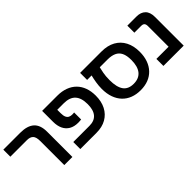

<svg xmlns="http://www.w3.org/2000/svg" viewBox="95 -1356 2127 2127"><g transform="rotate(-45 1158.5 -292.5)"><path d="M369 0V-378Q369 -439 345 -463.5Q321 -488 271 -488H12V-598H277Q387 -598 441.5 -549Q496 -500 496 -396V0Z M620 0V-110H874Q951 -110 990.5 -156Q1030 -202 1030 -294Q1030 -392 985 -440Q940 -488 849 -488H677V-598H859Q929 -598 985.5 -577Q1042 -556 1081 -516.5Q1120 -477 1140 -421.5Q1160 -366 1160 -297Q1160 -206 1125.5 -139.5Q1091 -73 1027 -36.5Q963 0 874 0ZM811 -222Q748 -222 705.5 -247Q663 -272 641.5 -317.5Q620 -363 620 -427V-598H747V-435Q747 -395 757 -373Q767 -351 785 -342Q803 -333 827 -333Q835 -333 843 -333.5Q851 -334 858 -335V-225Q847 -224 834 -223Q821 -222 811 -222Z M1554 13Q1487 13 1432.5 -8Q1378 -29 1339.5 -69.5Q1301 -110 1280 -168.5Q1259 -227 1259 -303Q1259 -351 1267 -399.5Q1275 -448 1285 -488H1215V-598H1550Q1645 -598 1711.5 -561Q1778 -524 1813 -456.5Q1848 -389 1848 -296Q1848 -224 1827.5 -167Q1807 -110 1768.5 -69.5Q1730 -29 1676 -8Q1622 13 1554 13ZM1550 -92Q1592 -92 1623.5 -105.5Q1655 -119 1676 -145Q1697 -171 1707.5 -209.5Q1718 -248 1718 -297Q1718 -368 1697.5 -409.5Q1677 -451 1636 -469.5Q1595 -488 1534 -488H1413Q1407 -463 1398 -418Q1389 -373 1389 -310Q1389 -200 1427.5 -146Q1466 -92 1550 -92Z M1922 0V-110H2113V-433Q2113 -462 2101 -475Q2089 -488 2062 -488H1955V-598H2099Q2165 -598 2202.5 -561Q2240 -524 2240 -449V0Z"/></g></svg>

Font: Noto Sans Hebrew SemiBold
Style: Regular
Weight: 600
Designer: Monotype Design Team
Foundry: Monotype Imaging Inc.
Version: Version 2.003